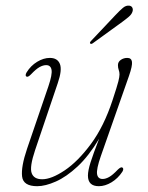

<svg xmlns="http://www.w3.org/2000/svg" viewBox="-20 -650 523 678"><path d="M412 -58.5Q418.5 -54.5 412 -43.5Q396.5 -20 373.8 -6.2Q351 7.5 329 7.5Q290.5 7.5 290.5 -30Q290.5 -47.5 299.8 -76.8Q309 -106 330 -160Q293.5 -99 254 -62.2Q214.5 -25.5 177.2 -9Q140 7.5 111.5 7.5Q62 7.5 58 -26.8Q54 -61 75.5 -124.5L151 -345.5Q165 -387 162 -403.5Q159 -420 143 -420Q132 -420 119.5 -413Q107 -406 90 -388Q79 -376.5 73.5 -379.5Q67.5 -383 74 -394.5Q88.5 -418 111.2 -431.8Q134 -445.5 156 -445.5Q183 -445.5 191.5 -424.2Q200 -403 184 -356.5L104 -120Q84 -60.5 91.8 -38.8Q99.5 -17 129 -17Q161.5 -17 208.2 -48.2Q255 -79.5 301 -141.5Q347 -203.5 377.5 -296.5Q394 -346.5 398 -362.8Q402 -379 402 -387Q402 -396 399.2 -403.2Q396.5 -410.5 396.5 -420Q396.5 -431.5 406.5 -438.5Q416.5 -445.5 429.5 -445.5Q444 -445.5 446 -431.8Q448 -418 435.5 -382L336 -98.5Q320 -52.5 322.8 -35.2Q325.5 -18 342.5 -18Q353 -18 365.5 -25Q378 -32 396 -51Q407 -61.5 412 -58.5ZM387 -596Q403 -613 414 -622.2Q425 -631.5 436.5 -630Q444.5 -629 447.5 -622.5Q450.5 -616 447.5 -608Q444.5 -599 434.5 -590.5Q424.5 -582 411.5 -572.5L308 -497.5Q302 -493 298.5 -496.5Q295.5 -499.5 302.5 -506.5Z"/></svg>

Font: Fraunces 72pt Soft Thin
Style: Italic
Weight: 100
Italic angle: -16°
Version: Version 1.000;[0bf87f6ff]